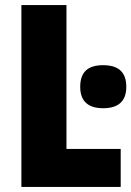

<svg xmlns="http://www.w3.org/2000/svg" viewBox="-20 -734 516 754"><path d="M64 0H454V-149H241V-714H64ZM385 -478C327 -478 295 -453 295 -393C295 -334 329 -309 385 -309C442 -309 476 -334 476 -393C476 -452 444 -478 385 -478Z"/></svg>

Font: Noto Sans Condensed Black
Style: Regular
Weight: 900
Width: 3
Designer: Monotype Design Team
Foundry: Monotype Imaging Inc.
Version: Version 2.013